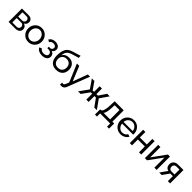

<svg xmlns="http://www.w3.org/2000/svg" viewBox="574 -2914 5308 5308"><g transform="rotate(45 3228.0 -260.0)"><path d="M70 0V-522H340Q407 -522 443.5 -484.5Q480 -447 480 -394Q480 -304 402 -268Q448 -255 475.5 -221Q503 -187 503 -139Q503 -74 457 -37Q411 0 335 0ZM154 -292H317Q351 -292 374 -318Q397 -344 397 -379Q397 -413 375 -436.5Q353 -460 320 -460H154ZM154 -62H333Q368 -62 393 -88Q418 -114 418 -148Q418 -184 394.5 -209Q371 -234 336 -234H154Z M843 -531Q958 -531 1032.5 -451.5Q1107 -372 1107 -260Q1107 -148 1032.5 -69Q958 10 843 10Q728 10 654 -69Q580 -148 580 -260Q580 -372 654.5 -451.5Q729 -531 843 -531ZM1017 -261Q1017 -342 966 -398.5Q915 -455 843 -455Q772 -455 721 -398Q670 -341 670 -259Q670 -178 720.5 -122Q771 -66 843 -66Q915 -66 966 -122.5Q1017 -179 1017 -261Z M1377 7Q1227 7 1168 -101L1240 -133Q1278 -65 1373 -65Q1430 -65 1463 -90Q1496 -115 1496 -157Q1496 -195 1469 -218.5Q1442 -242 1395 -243H1342V-301H1398Q1429 -301 1450 -323.5Q1471 -346 1471 -380Q1471 -416 1445 -437Q1419 -458 1371 -458Q1292 -458 1258 -394L1191 -430Q1243 -530 1375 -530Q1453 -530 1501.5 -493Q1550 -456 1550 -391Q1550 -353 1532 -321.5Q1514 -290 1481 -275Q1528 -261 1553 -227Q1578 -193 1578 -145Q1578 -74 1522.5 -33.5Q1467 7 1377 7Z M1930 10Q1802 10 1735.5 -67.5Q1669 -145 1669 -288Q1669 -414 1699 -493.5Q1729 -573 1780.5 -612.5Q1832 -652 1920 -678L2141 -745L2146 -669L1931 -604Q1845 -575 1803.5 -524Q1762 -473 1753 -373Q1778 -426 1830.5 -455.5Q1883 -485 1952 -485Q2062 -485 2126 -418.5Q2190 -352 2190 -244Q2190 -128 2122 -59Q2054 10 1930 10ZM1930 -66Q2010 -66 2055 -113Q2100 -160 2100 -240Q2100 -318 2055 -365.5Q2010 -413 1930 -413Q1855 -413 1807.5 -367Q1760 -321 1760 -240Q1760 -162 1804.5 -114Q1849 -66 1930 -66Z M2302 142Q2336 146 2348 146Q2372 146 2388 120Q2404 94 2440 0L2219 -522H2312L2488 -89L2647 -522H2734L2480 137Q2446 225 2344 225Q2325 225 2302 220Z M2787 0 2979 -269 2804 -522H2903L3053 -305H3109V-522H3199V-305H3257L3404 -522H3504L3329 -269L3522 0H3421L3257 -228H3199V0H3109V-228H3053L2888 0Z M3570 123V-78H3581Q3612 -78 3633.5 -101Q3655 -124 3671 -191Q3687 -258 3690 -371L3695 -522H4050V-78H4121V123H4043V0H3648V123ZM3704 -78H3962V-444H3773L3770 -363Q3762 -128 3704 -78Z M4450 10Q4334 10 4259 -69Q4184 -148 4184 -261Q4184 -373 4259.5 -452Q4335 -531 4451 -531Q4566 -531 4639 -452.5Q4712 -374 4712 -265Q4712 -243 4710 -231H4277Q4283 -155 4333.5 -105.5Q4384 -56 4453 -56Q4502 -56 4544 -80Q4586 -104 4602 -143L4678 -122Q4652 -63 4590 -26.5Q4528 10 4450 10ZM4274 -292H4630Q4623 -368 4572 -416.5Q4521 -465 4451 -465Q4381 -465 4330 -416Q4279 -367 4274 -292Z M4809 0V-522H4897V-306H5169V-522H5257V0H5169V-228H4897V0Z M5398 0V-521H5486V-118L5778 -522H5858V0H5770V-395L5482 0Z M5960 0 6108 -210Q6056 -220 6025.5 -259Q5995 -298 5995 -362Q5995 -432 6043.5 -477.5Q6092 -523 6171 -523H6385V0H6297V-196H6195L6057 0ZM6177 -261H6297V-454H6187Q6140 -454 6112 -428Q6084 -402 6084 -360Q6084 -317 6108 -289Q6132 -261 6177 -261Z"/></g></svg>

Font: Raleway-v4020 Medium
Style: Regular
Weight: 500
Designer: Matt McInerney, Pablo Impallari, Rodrigo Fuenzalida
Foundry: Matt McInerney, Pablo Impallari, Rodrigo Fuenzalida
Version: Version 4.020;PS 004.020;hotconv 1.0.88;makeotf.lib2.5.64775